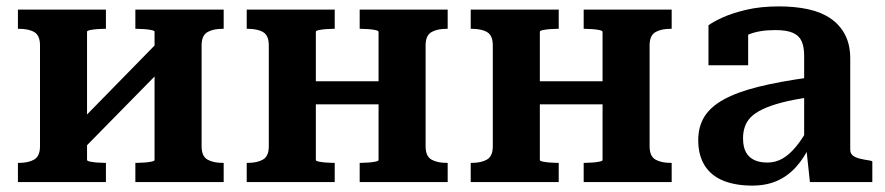

<svg xmlns="http://www.w3.org/2000/svg" viewBox="-20 -569 2765 600"><path d="M105 -112V-427Q105 -458 87.5 -468.5Q70 -479 39 -479H36V-539H311V-479H307Q297 -479 284 -478Q271 -477 261.5 -475Q252 -473 252 -470V-69Q252 -66 261.5 -64Q271 -62 284 -61Q297 -60 307 -60H311V0H36V-60H39Q69 -60 87 -70.5Q105 -81 105 -112ZM463 -69V-470Q463 -473 453.5 -475Q444 -477 431 -478Q418 -479 407 -479H403V-539H679V-479H676Q646 -479 628 -468.5Q610 -458 610 -427V-112Q610 -81 628 -70.5Q646 -60 676 -60H679V0H403V-60H407Q418 -60 431 -61Q444 -62 453.5 -64Q463 -66 463 -69ZM240 -103 194 -152 474 -438 520 -388Z M820 -112V-427Q820 -458 802.5 -468.5Q785 -479 754 -479H751V-539H1026V-479H1022Q1012 -479 999 -478Q986 -477 976.5 -475Q967 -473 967 -470V-69Q967 -66 976.5 -64Q986 -62 999 -61Q1012 -60 1022 -60H1026V0H751V-60H754Q784 -60 802 -70.5Q820 -81 820 -112ZM1163 -69V-469Q1163 -473 1153.5 -475Q1144 -477 1131 -478Q1118 -479 1107 -479H1104V-539H1379V-479H1376Q1346 -479 1328 -468.5Q1310 -458 1310 -427V-112Q1310 -81 1328 -70.5Q1346 -60 1376 -60H1379V0H1104V-60H1107Q1118 -60 1131 -61Q1144 -62 1153.5 -64Q1163 -66 1163 -69ZM909 -243V-315H1227V-243Z M1520 -112V-427Q1520 -458 1502.5 -468.5Q1485 -479 1454 -479H1451V-539H1726V-479H1722Q1712 -479 1699 -478Q1686 -477 1676.5 -475Q1667 -473 1667 -470V-69Q1667 -66 1676.5 -64Q1686 -62 1699 -61Q1712 -60 1722 -60H1726V0H1451V-60H1454Q1484 -60 1502 -70.5Q1520 -81 1520 -112ZM1863 -69V-469Q1863 -473 1853.5 -475Q1844 -477 1831 -478Q1818 -479 1807 -479H1804V-539H2079V-479H2076Q2046 -479 2028 -468.5Q2010 -458 2010 -427V-112Q2010 -81 2028 -70.5Q2046 -60 2076 -60H2079V0H1804V-60H1807Q1818 -60 1831 -61Q1844 -62 1853.5 -64Q1863 -66 1863 -69ZM1609 -243V-315H1927V-243Z M2509 -327V-265Q2459 -258 2423 -248.5Q2387 -239 2363 -227.5Q2339 -216 2326 -202.5Q2313 -189 2307.5 -172.5Q2302 -156 2302 -137Q2302 -110 2311 -93.5Q2320 -77 2337 -69Q2354 -61 2378 -61Q2403 -61 2424.5 -73Q2446 -85 2466.5 -109.5Q2487 -134 2508 -172L2513 -117Q2493 -75 2467 -46.5Q2441 -18 2407.5 -3.5Q2374 11 2331 11Q2278 11 2240 -4.5Q2202 -20 2182 -52Q2162 -84 2162 -131Q2162 -173 2181 -204Q2200 -235 2241.5 -258Q2283 -281 2349 -297.5Q2415 -314 2509 -327ZM2511 0 2499 -112 2493 -113V-394Q2493 -423 2485 -440.5Q2477 -458 2457.5 -466.5Q2438 -475 2403 -475Q2352 -475 2319 -461Q2286 -447 2272 -431Q2267 -437 2268 -445.5Q2269 -454 2275 -461.5Q2281 -469 2292 -474.5Q2303 -480 2318 -481V-365H2194V-490Q2209 -501 2238.5 -514.5Q2268 -528 2312.5 -538.5Q2357 -549 2415 -549Q2465 -549 2506 -540Q2547 -531 2576 -511Q2605 -491 2621 -460Q2637 -429 2637 -386V-101Q2637 -90 2644.5 -83.5Q2652 -77 2666 -73.5Q2680 -70 2700 -67L2706 -65V0Z"/></svg>

Font: Roboto Serif SemiBold
Style: Regular
Weight: 600
Designer: Greg Gazdowicz
Foundry: Commercial Type
Version: Version 1.008